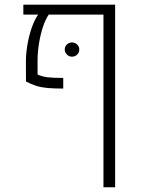

<svg xmlns="http://www.w3.org/2000/svg" viewBox="-20 -588 598 811"><path d="M466.3 -568.4V203.1H417V-526.4H186Q171.9 -506.3 161.1 -473.4Q150.4 -440.4 144.5 -403.3Q138.7 -366.2 138.7 -333V-273.4Q157.2 -264.6 179.9 -261.7Q202.6 -258.8 247.1 -258.8V-213.9Q207.5 -213.9 180.7 -216.3Q153.8 -218.8 133.1 -225.3Q112.3 -231.9 89.8 -243.7L89.4 -326.2Q89.4 -360.4 95.7 -398.4Q102.1 -436.5 114 -470.7Q126 -504.9 141.1 -526.4H78.6V-568.4ZM283.7 -348.6Q271 -348.6 262.2 -358.2Q253.4 -367.7 253.4 -378.9Q253.4 -391.1 262.2 -399.9Q271 -408.7 284.2 -408.7Q296.9 -408.7 305.9 -399.9Q314.9 -391.1 314.9 -378.9Q314.9 -366.2 305.9 -357.4Q296.9 -348.6 283.7 -348.6Z"/></svg>

Font: Heebo ExtraLight
Style: Regular
Weight: 250
Designer: Oded Ezer
Foundry: Ezer Type House
Version: Version 3.100